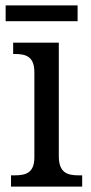

<svg xmlns="http://www.w3.org/2000/svg" viewBox="-20 -695 338 715"><path d="M1 -616H269V-675H1ZM21 0H286V-42H274C231 -42 199 -51 199 -114V-536H29V-494H35C76 -494 108 -485 108 -426V-109C108 -50 75 -42 33 -42H21Z"/></svg>

Font: Noto Serif Georgian SemiCondensed
Style: Regular
Weight: 400
Width: 4
Designer: Monotype Design Team, Akaki Razmadze
Foundry: Google LLC
Version: Version 2.003